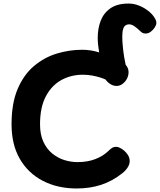

<svg xmlns="http://www.w3.org/2000/svg" viewBox="-20 -1052 909 1092"><path d="M416.7 20Q307.8 20 224 -23.3Q140.2 -66.7 92.9 -148.1Q45.7 -229.4 45.7 -345Q45.7 -465 80.6 -546.5Q115.4 -628 173.9 -677Q232.3 -726 303.6 -747.5Q374.9 -769 447.7 -769Q471.6 -769 496.2 -765.2Q520.9 -761.4 543.9 -753.9Q540.3 -774.6 538.1 -795.6Q535.8 -816.7 535.8 -836.4Q535.8 -890 552.8 -934.2Q569.9 -978.4 608.5 -1005.1Q647.1 -1031.8 711 -1031.8Q741.7 -1031.8 770.6 -1020.2Q799.6 -1008.7 823.4 -989.9Q847.3 -971.1 859.6 -950.2Q869.4 -934.8 869.4 -921.4Q869.4 -910.9 860.7 -896.8Q852 -882.7 837.9 -871.9Q823.9 -861.2 808.2 -861.2Q801.7 -861.2 795.8 -862.8Q789.9 -864.4 783.3 -870Q774.1 -878.6 762.8 -888.5Q751.4 -898.4 739.2 -906Q726.9 -913.6 713.6 -913.6Q702.7 -913.6 693.9 -907.7Q685.1 -901.8 680.3 -886.6Q675.4 -871.4 675.4 -843Q675.4 -820.1 678.4 -788.7Q681.3 -757.2 686.1 -728.2Q690.8 -699.2 694.6 -683.7Q710.1 -665.9 711.1 -645.2Q712 -624.6 702.9 -606.1Q693.8 -587.6 677.7 -575.4Q661.6 -563.2 643.2 -563.2Q624.8 -563.2 608.7 -573.1Q592.6 -582.9 580 -599.8Q570.6 -604.6 550.4 -611.1Q530.3 -617.6 504.4 -622.3Q478.4 -627 450.7 -627Q384.6 -627 329.4 -597Q274.3 -567 241 -504.6Q207.7 -442.1 207.7 -345Q207.7 -287.2 226.4 -246.4Q245.1 -205.6 276.2 -179.7Q307.3 -153.9 345.2 -141.9Q383 -130 420.7 -130Q478.6 -130 523.1 -147.5Q567.6 -165 597 -193.9Q609.7 -206.6 618.9 -211.8Q628.2 -217 640.1 -217Q653.4 -217 671.8 -205.7Q690.1 -194.3 703.9 -175.8Q717.7 -157.2 717.7 -135.9Q717.7 -118 706.3 -100Q695 -82 676.4 -67.3Q619.4 -21.8 555.4 -0.9Q491.3 20 416.7 20Z"/></svg>

Font: Playpen Sans
Style: Regular
Weight: 400
Designer: Laura Meseguer, Veronika Burian, José Scaglione, Kostas Bartsokas, Vera Evstafieva, Tom Grace, Yorlmar Campos
Foundry: TypeTogether
Version: Version 2.000